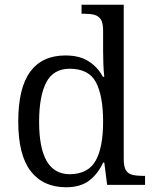

<svg xmlns="http://www.w3.org/2000/svg" viewBox="-20 -780 649 810"><path d="M259 10Q162 10 109.5 -58Q57 -126 57 -267Q57 -409 107.5 -477.5Q158 -546 256 -546Q316 -546 354.5 -521Q393 -496 414 -456H420Q417 -481 416 -511.5Q415 -542 415 -565V-652Q415 -684 405 -698.5Q395 -713 378 -717.5Q361 -722 337 -722H324V-760H502V-108Q502 -77 511 -62Q520 -47 538.5 -42.5Q557 -38 583 -38H592V0H432L420 -94H415Q393 -46 356 -18Q319 10 259 10ZM275 -45Q352 -46 383.5 -102Q415 -158 415 -267Q415 -375 385 -432.5Q355 -490 274 -490Q205 -490 175 -432Q145 -374 145 -266Q145 -156 177 -100.5Q209 -45 275 -45Z"/></svg>

Font: Noto Serif Hentaigana EL
Style: Regular
Weight: 400
Designer: Kazuhiro Yamada
Foundry: nipponia
Version: Version 1.000